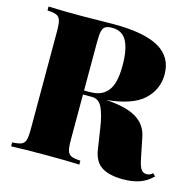

<svg xmlns="http://www.w3.org/2000/svg" viewBox="-105 -817 956 939"><g transform="rotate(15 373.0 -347.0)"><path d="M595.7 14.2Q526.9 14.2 488.5 -10.5Q450.2 -35.2 441.4 -94.2L426.3 -193.8Q416 -264.2 398.9 -300Q381.8 -335.9 346.7 -335.9H301.3V-106Q301.3 -68.4 306.6 -51.3Q312 -34.2 326.4 -27.8Q340.8 -21.5 372.6 -20V0Q314 -2.9 205.6 -2.9Q84.5 -2.9 27.3 0V-20Q59.6 -21.5 74 -27.8Q88.4 -34.2 93.5 -51.3Q98.6 -68.4 98.6 -106V-602.1Q98.6 -639.6 93.3 -656.7Q87.9 -673.8 73.5 -680.2Q59.1 -686.5 27.3 -688V-708Q84.5 -705.1 199.7 -705.1Q219.2 -705.1 314.5 -706.5L360.4 -707Q512.7 -707 587.2 -664.3Q661.6 -621.6 661.6 -533.2Q661.6 -458 605.5 -405Q549.3 -352.1 417 -339.4Q519 -333.5 571.5 -302Q624 -270.5 635.7 -209L656.7 -105Q664.1 -68.4 674.1 -54.2Q684.1 -40 701.7 -40Q719.7 -40 732.4 -53.2L745.6 -40Q715.8 -10.3 679.7 2Q643.6 14.2 595.7 14.2ZM301.3 -602.1V-356H328.6Q377.4 -356 404.5 -377.4Q431.6 -398.9 441.7 -435.1Q451.7 -471.2 451.7 -522Q451.7 -604 429.2 -646Q406.7 -688 355.5 -688Q332.5 -688 321 -680.9Q309.6 -673.8 305.4 -655.8Q301.3 -637.7 301.3 -602.1Z"/></g></svg>

Font: TypoPRO Playfair Display SC
Style: Regular
Weight: 900
Designer: Claus Eggers Sørensen
Foundry: Claus Eggers Sørensen
Version: Version 1.004;PS 001.004;hotconv 1.0.70;makeotf.lib2.5.58329